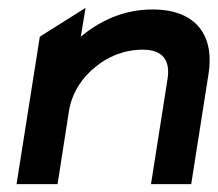

<svg xmlns="http://www.w3.org/2000/svg" viewBox="-20 -467 552 487"><path d="M126 0 155 -186C163 -234 190 -272 223 -298C252 -322 293 -341 342 -341C394 -341 412 -313 405 -267L363 0H465L509 -280C524 -374 480 -443 367 -443C292 -443 232 -413 185 -374L197 -447L81 -374L22 0Z"/></svg>

Font: Charger Pro
Style: BlkExtObl
Weight: 900
Designer: Jasper
Foundry: Cannot Into Space Fonts
Version: Version 1.09